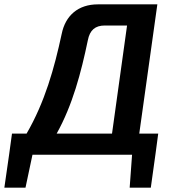

<svg xmlns="http://www.w3.org/2000/svg" viewBox="-63 -710 798 881"><path d="M663 -97H576L659 -690H386C296 -690 237 -639 220 -554C186 -396 143 -242 59 -97H-8L-21 -2L-43 151H54L86 0H543L532 151H629L651 -7ZM197 -97C270 -228 309 -376 340 -525C349 -572 374 -593 418 -593H520L451 -97Z"/></svg>

Font: Exo 2 Semi Bold
Style: Italic
Weight: 600
Italic angle: -8°
Designer: Natanael Gama
Version: Version 1.001;PS 001.001;hotconv 1.0.88;makeotf.lib2.5.64775